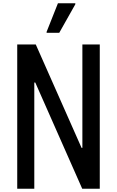

<svg xmlns="http://www.w3.org/2000/svg" viewBox="-20 -1056 712 1170"><path d="M85 94V-785H198L477 -155H482V-785H588V94H481L195 -553H189V94ZM264 -856V-862L333 -1036H439V-1030L341 -856Z"/></svg>

Font: Farlight84_Sys_V01
Style: Regular
Weight: 400
Designer: Ryoko NISHIZUKA  (kana, bopomofo & ideographs); Paul D. Hunt (Latin, Greek & Cyrillic); Sandoll Communications , Soo-you
Foundry: Adobe
Version: Version 2.004;October 29, 2024;FontCreator 14.0.0.2814 64-bi